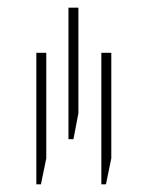

<svg xmlns="http://www.w3.org/2000/svg" viewBox="-20 -722 380 502"><path d="M159 -358H172L185 -426V-702H159ZM75 -240H87L101 -308V-584H75ZM245 -240H257L271 -308V-584H245Z"/></svg>

Font: Noto Sans Hebrew SemiCondensed Thin
Style: Regular
Weight: 100
Width: 4
Designer: Monotype Design Team
Foundry: Monotype Imaging Inc.
Version: Version 2.004